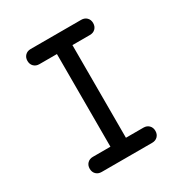

<svg xmlns="http://www.w3.org/2000/svg" viewBox="-170 -858 939 987"><g transform="rotate(-30 300.0 -365.0)"><path d="M346 -90H450Q470 -90 482.5 -77.5Q495 -65 495 -45Q495 -25 482.5 -12.5Q470 0 450 0H150Q130 0 117.5 -12.5Q105 -25 105 -45Q105 -65 117.5 -77.5Q130 -90 150 -90H254V-640H150Q130 -640 117.5 -652.5Q105 -665 105 -685Q105 -705 117.5 -717.5Q130 -730 150 -730H450Q470 -730 482.5 -717.5Q495 -705 495 -685Q495 -665 482.5 -652.5Q470 -640 450 -640H346Z"/></g></svg>

Font: Maple Mono NL
Style: Regular
Weight: 400
Monospace: yes
Designer: subframe7536
Version: Version 7.000